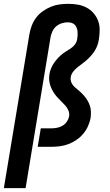

<svg xmlns="http://www.w3.org/2000/svg" viewBox="-53 -763 573 998"><path d="M-33 215 100 -586Q104 -609 112.5 -631Q121 -653 135.5 -672Q150 -691 170 -705Q190 -719 212 -728Q234 -737 256.5 -740Q279 -743 302 -743Q327 -743 351 -739Q375 -735 396 -724Q417 -713 432.5 -695.5Q448 -678 456.5 -656Q465 -634 465 -609Q465 -584 461 -559Q459 -544 454 -529.5Q449 -515 441 -501.5Q433 -488 422 -475.5Q411 -463 399.5 -452.5Q388 -442 375 -432.5Q362 -423 349.5 -413Q337 -403 327 -390Q317 -377 315 -363Q312 -346 319 -332Q326 -318 338 -308Q350 -298 361.5 -288Q373 -278 383 -266.5Q393 -255 401 -242Q409 -229 414 -214Q419 -199 419.5 -183Q420 -167 418 -150Q414 -129 404.5 -107.5Q395 -86 380 -68Q365 -50 344.5 -36Q324 -22 303 -14Q282 -6 259.5 -3Q237 0 216 0H143L159 -96H216Q230 -96 244.5 -99Q259 -102 272 -109.5Q285 -117 294 -130Q303 -143 306 -157Q309 -174 302.5 -189Q296 -204 285.5 -215.5Q275 -227 264 -237.5Q253 -248 243 -259.5Q233 -271 224.5 -284.5Q216 -298 210.5 -312.5Q205 -327 203 -343.5Q201 -360 204 -377Q206 -391 211.5 -405Q217 -419 225 -431.5Q233 -444 243 -455.5Q253 -467 264.5 -477Q276 -487 289 -495Q302 -503 315 -511.5Q328 -520 337 -532.5Q346 -545 348 -559Q350 -569 350.5 -579.5Q351 -590 350 -599.5Q349 -609 345.5 -618.5Q342 -628 335.5 -634.5Q329 -641 319.5 -644Q310 -647 299 -647Q284 -647 268 -642Q252 -637 239.5 -626.5Q227 -616 220 -601Q213 -586 210 -571L80 215Z"/></svg>

Font: Iosevka SS18
Style: Bold Italic
Weight: 700
Italic angle: -9°
Monospace: yes
Designer: Belleve Invis
Foundry: Belleve Invis
Version: Version 25.1.1; ttfautohint (v1.8.4)